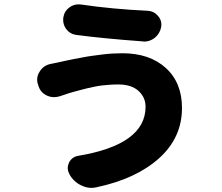

<svg xmlns="http://www.w3.org/2000/svg" viewBox="-20 -827 1040 901"><path d="M663.1 -326.2Q663.1 -370.1 629.9 -400.4Q596.7 -430.7 534.2 -430.7Q514.6 -430.7 494.1 -429.2Q473.6 -427.7 457 -425.8Q440.4 -423.8 419.9 -419.4Q399.4 -415 386.7 -412.1Q374 -409.2 354.5 -403.8Q335 -398.4 327.1 -396.5Q319.3 -394.5 302.2 -389.2Q285.2 -383.8 283.2 -382.8Q273.4 -379.9 259.8 -375Q246.1 -371.1 233.4 -371.1Q214.8 -371.1 197.3 -379.9Q167 -395.5 159.2 -428.7L157.2 -433.6Q154.3 -443.4 154.3 -453.1Q154.3 -474.6 168 -494.1Q186.5 -521.5 219.7 -527.3Q237.3 -531.2 252.9 -534.2Q257.8 -535.2 286.1 -541.5Q314.5 -547.9 326.2 -549.8Q337.9 -551.8 365.2 -557.1Q392.6 -562.5 411.6 -564.9Q430.7 -567.4 456.1 -570.8Q481.4 -574.2 506.3 -575.7Q531.2 -577.1 554.7 -577.1Q681.6 -577.1 757.8 -508.3Q834 -439.5 834 -320.3Q834 -180.7 726.1 -84Q618.2 12.7 432.6 51.8Q420.9 54.7 409.2 54.7Q384.8 54.7 361.3 43Q326.2 26.4 306.6 -7.8L305.7 -10.7Q297.9 -24.4 297.9 -38.1Q297.9 -50.8 303.7 -63.5Q317.4 -90.8 346.7 -95.7Q663.1 -148.4 663.1 -326.2ZM337.9 -663.1Q308.6 -667 290 -691.4Q276.4 -710.9 276.4 -733.4Q276.4 -739.3 277.3 -746.1Q282.2 -775.4 306.6 -793Q326.2 -806.6 348.6 -806.6Q354.5 -806.6 361.3 -805.7Q506.8 -784.2 673.8 -776.4Q703.1 -774.4 721.7 -752Q737.3 -734.4 737.3 -711.9Q737.3 -706.1 736.3 -700.2Q730.5 -668.9 706.1 -649.4Q683.6 -631.8 656.2 -631.8Q653.3 -631.8 649.4 -632.8Q462.9 -646.5 337.9 -663.1Z"/></svg>

Font: Gen Jyuu GothicX Heavy
Style: Bold
Weight: 900
Designer: [Source Han Sans]
Ryoko NISHIZUKA  (kana & ideographs); Paul D. Hunt (Latin, Greek & Cyrillic); Wenlong ZHANG  (bopomofo
Version: Version 1.002.20150607